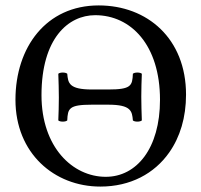

<svg xmlns="http://www.w3.org/2000/svg" viewBox="-20 -678 742 708"><path d="M319 -348C234 -348 231 -372 228 -406C222 -412 201 -412 195 -406C196 -371 197 -352 197 -318C197 -285 196 -264 195 -234C201 -228 222 -228 228 -234C230 -278 234 -292 319 -292H379C464 -292 467 -268 470 -234C476 -228 497 -228 503 -234C502 -269 501 -288 501 -322C501 -355 502 -376 503 -406C497 -412 476 -412 470 -406C468 -362 464 -348 379 -348ZM331 -622C463 -622 570 -512 570 -310C570 -131 484 -26 370 -26C248 -26 133 -135 133 -327C133 -537 232 -622 331 -622ZM666 -329C666 -536 523 -658 344 -658C150.3 -658 37 -503.9 37 -310C37 -113 180 10 350 10C460.8 10 549.3 -37.7 604.2 -116C644 -172.7 666 -245 666 -329Z"/></svg>

Font: Libertinus Serif
Style: Regular
Weight: 400
Designer: Philipp H. Poll
Foundry: Khaled Hosny
Version: Version 6.2